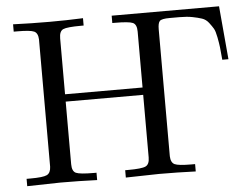

<svg xmlns="http://www.w3.org/2000/svg" viewBox="-50 -745 1057 807"><g transform="rotate(-5 479.0 -341.5)"><path d="M33 0V-31H49Q103 -31 119 -39Q135 -47 136 -73V-610Q135 -637 119 -644.5Q103 -652 47 -652H33V-683Q110 -680 187 -680Q258 -680 328 -683V-652H318Q258 -652 241.5 -644.5Q225 -637 225 -607V-371H552V-607Q552 -637 535.5 -644.5Q519 -652 459 -652H449V-683H902L922 -458H896Q893 -494 891 -511Q889 -528 884 -554Q879 -580 872.5 -591Q866 -602 854.5 -617Q843 -632 826.5 -637.5Q810 -643 787 -647.5Q764 -652 733 -652H691Q657 -652 649 -643.5Q641 -635 641 -609V-73Q642 -46 658 -38.5Q674 -31 728 -31H744V0Q668 -3 590 -3Q575 -3 449 0V-31H460Q519 -31 535.5 -39Q552 -47 552 -76V-340H225V-76Q225 -46 241.5 -38.5Q258 -31 317 -31H328V0Q252 -3 174 -3Q159 -3 33 0Z"/></g></svg>

Font: CMU Serif
Style: Roman
Weight: 500
Version: Version 0.7.0